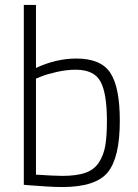

<svg xmlns="http://www.w3.org/2000/svg" viewBox="-20 -745 558 774"><path d="M288 -509Q387 -509 425 -451Q463 -393 463 -258Q463 -110 414.5 -50.5Q366 9 231 9Q202 9 163.5 6.5Q125 4 100 2L76 0V-725H125V-471Q206 -509 288 -509ZM231 -36Q289 -36 324.5 -48.5Q360 -61 379 -90.5Q398 -120 404.5 -158Q411 -196 411 -258Q411 -369 385 -416.5Q359 -464 285 -464Q249 -464 209 -455Q169 -446 147 -437L125 -428V-41Q199 -36 231 -36Z"/></svg>

Font: TitilliumText
Style: Light
Weight: 300
Designer: Accademia di Belle Arti di Urbino and others
Foundry: Accademia di Belle Arti di Urbino and others.
Version: Version 60.001